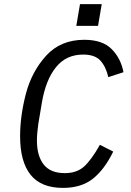

<svg xmlns="http://www.w3.org/2000/svg" viewBox="-20 -904 640 936"><path d="M78 -240Q78 -338 106 -446Q134 -554 204.5 -632Q275 -710 391 -710Q479 -710 524 -665Q569 -620 582 -552L508 -528Q496 -580 469 -609Q442 -638 385 -638Q303 -638 253 -576.5Q203 -515 184 -403L168 -307Q168 -306 167.5 -304.5Q167 -303 167 -302Q164 -281 162 -259Q160 -237 160 -219Q160 -144 193 -102Q226 -60 296 -60Q353 -60 388.5 -91Q424 -122 467 -198L532 -165Q489 -77 432.5 -32.5Q376 12 287 12Q180 12 129 -52Q78 -116 78 -240ZM476 -884 458 -778H352L370 -884Z"/></svg>

Font: iA Writer Mono V
Style: Regular
Weight: 400
Italic angle: -9.5°
Designer: Mike Abbink, Paul van der Laan, Pieter van Rosmalen
Foundry: Bold Monday
Version: Version 2.000